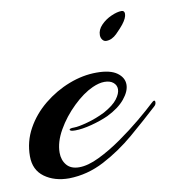

<svg xmlns="http://www.w3.org/2000/svg" viewBox="-66 -503 512 566"><g transform="rotate(-10 190.0 -219.5)"><path d="M97 10Q53 10 23.5 -11.5Q-6 -33 -6 -74Q-6 -118 15 -156Q36 -194 71 -222.5Q106 -251 147.5 -267Q189 -283 230 -283Q271 -283 291 -268.5Q311 -254 311 -233Q311 -213 292.5 -190.5Q274 -168 239 -151Q217 -141 188.5 -133.5Q160 -126 139 -126Q123 -126 123 -131Q123 -135 137 -135Q150 -135 177.5 -142.5Q205 -150 231 -163Q260 -179 272 -195Q284 -211 284 -224Q284 -236 274.5 -244Q265 -252 248 -252Q232 -252 212 -243Q183 -230 152.5 -200.5Q122 -171 102 -136Q82 -101 82 -69Q82 -47 94.5 -32Q107 -17 132 -17Q158 -17 192 -33.5Q226 -50 261 -74.5Q296 -99 326 -124Q356 -149 374 -166Q380 -172 383 -172Q386 -172 386 -167Q386 -160 380 -155Q342 -120 297.5 -82Q253 -44 202.5 -17.5Q152 9 97 10ZM275 -370Q268 -370 263.5 -376Q259 -382 259 -390Q259 -406 272 -419.5Q285 -433 303 -441Q321 -449 334 -449Q343 -449 343 -439Q343 -427 329 -409Q322 -400 307 -385Q292 -370 275 -370Z"/></g></svg>

Font: Arizonia
Style: Regular
Weight: 400
Designer: Robert E. Leuschke
Foundry: Robert E. Leuschke
Version: Version 1.010; ttfautohint (v1.8.4.7-5d5b)